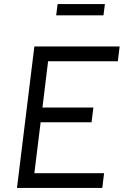

<svg xmlns="http://www.w3.org/2000/svg" viewBox="-20 -930 612 950"><path d="M265 -910H499L492 -854H258ZM150 -700H572L563 -627H218L190 -398H442L433 -325H181L150 -73H495L486 0H64Z"/></svg>

Font: Haskoy
Style: Italic
Weight: 400
Designer: Ertekin Erdin
Foundry: Ertekin Erdin
Version: Version 2.000; ttfautohint (v1.8.4.7-5d5b)